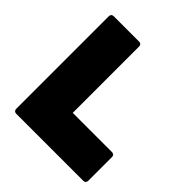

<svg xmlns="http://www.w3.org/2000/svg" viewBox="-195 -878 1022 1022"><g transform="rotate(45 316.0 -367.0)"><path d="M588 0C599 0 606 -7 606 -18V-198C606 -209 599 -216 588 -216H292V-716C292 -727 285 -734 274 -734H82C71 -734 64 -727 64 -716V-18C64 -7 71 0 82 0Z"/></g></svg>

Font: LINE Seed Sans TH Heavy
Style: Regular
Weight: 900
Designer: Dalton Maag Ltd | Thai characters by Cadson Demak Co.,Ltd.
Foundry: Dalton Maag Ltd
Version: Version 1.003